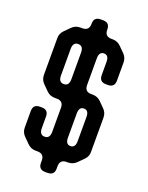

<svg xmlns="http://www.w3.org/2000/svg" viewBox="-166 -891 829 1077"><g transform="rotate(20 248.0 -352.5)"><path d="M103 -11Q123 9 152 9H163Q203 9 203 49V63Q203 103 243 103H257Q297 103 297 63V49Q297 9 337 9H345Q374 9 394 -11L426 -43Q448 -65 446 -93V-295Q446 -324 426 -344L394 -376Q374 -396 345 -396H336Q297 -396 297 -436V-595Q297 -635 326 -635Q355 -635 355 -595V-516Q355 -476 395 -476H406Q446 -476 446 -516V-624Q446 -653 426 -673L394 -705Q373 -726 345 -726H336Q297 -726 297 -766V-768Q297 -808 257 -808H243Q203 -808 203 -768V-766Q203 -726 163 -726H151Q122 -726 102 -706L70 -674Q49 -653 50 -624V-407Q50 -378 70 -358L102 -326Q122 -306 152 -306H163Q203 -306 203 -266V-122Q203 -82 172 -82Q141 -82 141 -122V-191Q141 -231 101 -231H90Q50 -231 50 -191V-93Q50 -64 70 -44ZM172 -396Q141 -396 141 -436V-595Q141 -635 172 -635Q203 -635 203 -595V-436Q203 -396 172 -396ZM326 -82Q297 -82 297 -122V-266Q297 -306 326 -306Q355 -306 355 -266V-122Q355 -82 326 -82Z"/></g></svg>

Font: WDXL Lubrifont SC
Style: Regular
Weight: 400
Designer: [WDXL Lubrifont] Copyright 2020-2022 (c) NightFurySL2001, Skr-ZERO; [ZCOOL QingKe HuangYou] Copyright 2018-2022 (c) The 
Version: Version 2.001;hotconv 1.1.1;makeotfexe 2.6.0